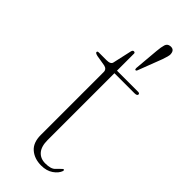

<svg xmlns="http://www.w3.org/2000/svg" viewBox="-220 -682 718 718"><g transform="rotate(45 139.0 -323.0)"><path d="M79.5 -425.5 37.5 -432.5Q24 -435.5 24 -440.5Q24 -445.5 31 -445.5H72.5Q94 -445.5 96.5 -458L113 -532Q115 -541.5 121 -541.5Q127.5 -541.5 127.5 -535.5V-445.5H239Q247.5 -445.5 247.5 -439.5Q247.5 -432 233 -432H127.5V-78.5Q127.5 -45 142.2 -27.8Q157 -10.5 183 -10.5Q212.5 -10.5 224 -22.5Q235.5 -34.5 245.5 -43.5Q251 -45 250.5 -38Q244.5 -20.5 225.2 -7.2Q206 6 178 6Q142 6 119 -13.8Q96 -33.5 96 -74V-406.5Q96 -422 79.5 -425.5ZM180 -601.5Q182 -625 186 -637.5Q190 -650 203.5 -651.5Q223 -653.5 225.5 -634.5Q227 -627 224 -617.2Q221 -607.5 217.5 -596.5L180.5 -500Q178.5 -495 174.5 -496Q171.5 -496.5 171.5 -503.5Z"/></g></svg>

Font: Fraunces 72pt S000 Thin
Style: Regular
Weight: 100
Version: Version 1.000; ttfautohint (v1.8.3)